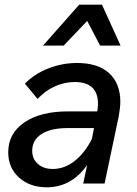

<svg xmlns="http://www.w3.org/2000/svg" viewBox="-20 -781 585 817"><path d="M334 0 351 -79Q284 16 179 16Q107 16 61 -25.5Q15 -67 15 -133Q15 -213 83.5 -260Q152 -307 269 -307H394Q404 -368 380 -400Q356 -432 298 -432Q255 -432 213.5 -413.5Q172 -395 140 -360L86 -425Q127 -467 186 -490Q245 -513 308 -513Q397 -513 444.5 -469.5Q492 -426 492 -348Q492 -335 490 -318Q488 -301 485 -285L425 0ZM205 -62Q254 -62 297.5 -96Q341 -130 371 -190L380 -236H267Q196 -236 156.5 -210.5Q117 -185 117 -139Q117 -105 141 -83.5Q165 -62 205 -62ZM163 -587 317 -761H414L493 -587H406L351 -692L251 -587Z"/></svg>

Font: Wix Madefor Text Medium
Style: Italic
Weight: 500
Italic angle: -12°
Designer: Dalton Maag Ltd
Foundry: Dalton Maag Ltd
Version: Version 3.100